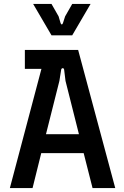

<svg xmlns="http://www.w3.org/2000/svg" viewBox="-20 -953 626 973"><path d="M30 0H145L189 -177H404L449 0H564L376 -700H106V-604H190ZM241 -774H346L439 -933H346L310 -870L299 -836C296 -827 290 -827 287 -836L277 -870L241 -933H148ZM213 -273 281 -543 290 -600C292 -610 304 -610 305 -600L312 -543L380 -273Z"/></svg>

Font: Finlandica Medium
Style: Regular
Weight: 500
Designer: Niklas Ekholm, Juho Hiilivirta, Jaakko Suomalainen
Foundry: Helsinki Type Studio
Version: Version 2.000;Glyphs 3.2 (3202)